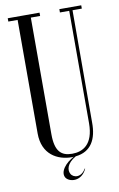

<svg xmlns="http://www.w3.org/2000/svg" viewBox="-91 -749 566 916"><g transform="rotate(-10 192.0 -291.5)"><path d="M251 71C229 111 190 105 179 83C169 64 173 33 219 6C295 -2 325 -59 324 -140L325 -683H370V-699H264V-683H309V-139C309 -34 255 -9 205 -9C152 -9 123 -35 123 -118V-683H168V-699H14V-683H59V-133C59 -31 131 7 201 7C204 7 207 7 210 6C169 27 134 68 153 98C169 121 226 130 253 72Z"/></g></svg>

Font: Emberly
Style: Regular
Weight: 400
Designer: Rajesh Rajput
Foundry: Rajesh Rajput
Version: Version 1.000